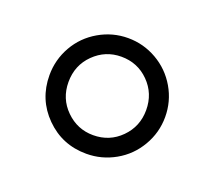

<svg xmlns="http://www.w3.org/2000/svg" viewBox="-65 -750 531 473"><g transform="rotate(20 200.0 -513.5)"><path d="M47.9 -513.2Q47.9 -553.7 67.9 -588.9Q87.9 -624 123.3 -644.5Q158.7 -665 199.2 -665Q239.7 -665 274.9 -644.8Q310.1 -624.5 330.6 -589.4Q351.1 -554.2 351.1 -513.2Q351.1 -472.2 330.3 -436.8Q309.6 -401.4 274.4 -381.6Q239.3 -361.8 199.2 -361.8Q135.7 -361.8 91.8 -405.8Q47.9 -449.7 47.9 -513.2ZM97.7 -513.2Q97.7 -469.7 127.7 -440.2Q157.7 -410.6 199.2 -410.6Q242.2 -410.6 271.7 -440.4Q301.3 -470.2 301.3 -513.2Q301.3 -556.6 271.7 -586.4Q242.2 -616.2 199.2 -616.2Q157.7 -616.2 127.7 -586.7Q97.7 -557.1 97.7 -513.2Z"/></g></svg>

Font: Liberation Serif
Style: Regular
Weight: 400
Designer: Steve Matteson
Foundry: Ascender Corporation
Version: Version 2.1.5